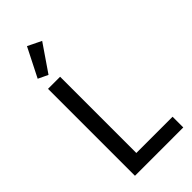

<svg xmlns="http://www.w3.org/2000/svg" viewBox="-291 -1022 1090 1090"><g transform="rotate(-45 253.5 -477.0)"><path d="M90 0V-698H187V-86H478V0ZM148 -752 89 -780 177 -954 259 -914Z"/></g></svg>

Font: IBM Plex Sans Text
Style: Regular
Weight: 450
Designer: Mike Abbink, Paul van der Laan, Pieter van Rosmalen
Foundry: Bold Monday
Version: Version 3.005